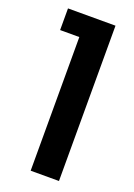

<svg xmlns="http://www.w3.org/2000/svg" viewBox="-126 -682 511 733"><g transform="rotate(20 130.0 -315.5)"><path d="M212 -631V0H97V-543H19V-631Z"/></g></svg>

Font: Teko Medium
Style: Regular
Weight: 500
Designer: Manushi Parikh, Jonny Pinhorn
Foundry: Indian Type Foundry
Version: Version 1.106;PS 1.0;hotconv 1.0.78;makeotf.lib2.5.61930; tt